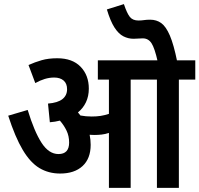

<svg xmlns="http://www.w3.org/2000/svg" viewBox="-20 -916 972 936"><path d="M422 -210Q422 -143 382.5 -106.5Q343 -70 273 -70Q217 -70 172.5 -96.5Q128 -123 91 -185Q54 -247 20 -352L115 -380Q147 -275 182.5 -220Q218 -165 265 -165Q317 -165 317 -221Q317 -253 304.5 -279Q292 -305 272 -328Q249 -322 223 -320L214 -411Q262 -415 284.5 -433Q307 -451 307 -481Q307 -509 290 -523.5Q273 -538 244 -538Q221 -538 198 -531Q175 -524 152 -511L119 -599Q150 -613 183 -622.5Q216 -632 259 -632Q333 -632 373 -590.5Q413 -549 413 -484Q413 -447 399 -417.5Q385 -388 360 -368Q366 -361 372 -353Q398 -348 427 -348Q451 -348 470.5 -351Q490 -354 511 -361V-528H457V-622H932V-528H852V0H745V-528H617V0H511V-268Q493 -262 475.5 -260Q458 -258 439 -258Q429 -258 417 -259Q422 -235 422 -210ZM749 -615Q734 -682 718.5 -705.5Q703 -729 676 -729Q665 -729 653.5 -728Q642 -727 631 -727Q605 -727 581.5 -739Q558 -751 538 -782Q518 -813 501 -870L584 -896Q599 -851 613 -833.5Q627 -816 655 -816Q669 -816 682 -818Q695 -820 712 -820Q743 -820 766 -803.5Q789 -787 808 -743Q827 -699 844 -615Z"/></svg>

Font: Noto Sans Devanagari Condensed SemiBold
Style: Regular
Weight: 600
Width: 3
Designer: Jelle Bosma - Monotype Design Team
Foundry: Monotype Imaging Inc.
Version: Version 2.004; ttfautohint (v1.8.4.7-5d5b)